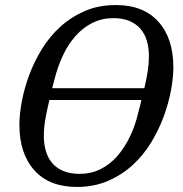

<svg xmlns="http://www.w3.org/2000/svg" viewBox="-20 -730 725 762"><path d="M285 12Q176 12 116.5 -54Q57 -120 57 -235Q57 -276 66.5 -327Q76 -378 95.5 -431Q115 -484 145.5 -534Q176 -584 218.5 -623Q261 -662 316 -686Q371 -710 440 -710Q549 -710 608.5 -644Q668 -578 668 -463Q668 -422 658.5 -371Q649 -320 629.5 -267Q610 -214 579.5 -164Q549 -114 506.5 -75Q464 -36 408.5 -12Q353 12 285 12ZM187 -380H553Q563 -424 567 -452Q571 -480 571 -508Q571 -540 563 -567.5Q555 -595 538 -615Q521 -635 494.5 -646.5Q468 -658 430 -658Q385 -658 347.5 -639.5Q310 -621 280.5 -588Q251 -555 230 -510.5Q209 -466 196 -414ZM296 -40Q341 -40 378.5 -58.5Q416 -77 445 -110Q474 -143 495.5 -187.5Q517 -232 529 -284Q537 -312 541 -333H176Q164 -283 159 -251.5Q154 -220 154 -190Q154 -158 162 -130.5Q170 -103 187 -83Q204 -63 231 -51.5Q258 -40 296 -40Z"/></svg>

Font: IBM Plex Serif Text
Style: Italic
Weight: 450
Italic angle: -14°
Designer: Mike Abbink, Paul van der Laan, Pieter van Rosmalen
Foundry: Bold Monday
Version: Version 3.001